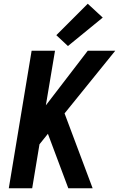

<svg xmlns="http://www.w3.org/2000/svg" viewBox="-20 -1006 636 1026"><path d="M27 0H152L191 -235L236 -291L345 0H475L325 -400L596 -735H449L225 -443L274 -735H149ZM343 -760 529 -912 449 -986 281 -818Z"/></svg>

Font: Iosevka Sparkle Oblique
Style: Bold
Weight: 700
Italic angle: -9°
Designer: Belleve Invis
Foundry: Belleve Invis
Version: Version 4.5.0; ttfautohint (v1.8.3)